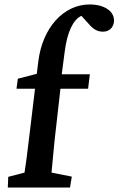

<svg xmlns="http://www.w3.org/2000/svg" viewBox="-20 -841 531 861"><path d="M294 0 302 -49 211 -67C216 -113 222 -194 231 -266L251 -443H375L383 -508H257V-509L270 -608C281 -697 308 -753 345 -770L385 -726C403 -707 420 -699 442 -699C468 -699 487 -715 491 -742C496 -788 451 -821 382 -821C266 -821 171 -718 152 -567L145 -510L60 -488L54 -443H137L115 -260C101 -141 96 -105 90 -67L17 -48L15 0Z"/></svg>

Font: TPK Tissa Web SemiBold
Style: Italic
Weight: 600
Italic angle: -7°
Designer: Jacques Le Bailly, Suppakit Chalermlarp | Katatrad Co.,Ltd.
Foundry: Jacques Le Bailly, Cadson Demak Co.,Ltd.
Version: Version 5.000;Glyphs 3.1.2 (3151)